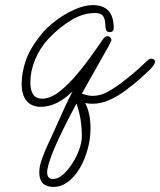

<svg xmlns="http://www.w3.org/2000/svg" viewBox="-20 -409 628 753"><path d="M190 324Q134 324 134 267Q134 244 144.5 214.5Q155 185 168.5 156Q182 127 192 105Q220 42 236 7.5Q252 -27 265 -51Q203 10 140 10Q105 10 85 -12.5Q65 -35 65 -80Q65 -124 81 -171Q97 -218 140 -272Q163 -301 198 -327.5Q233 -354 272 -371.5Q311 -389 344 -389Q426 -389 426 -299Q426 -283 410 -283Q395 -283 394 -302Q393 -311 392.5 -320.5Q392 -330 388 -339Q381 -358 353 -358Q305 -358 258.5 -329.5Q212 -301 172 -259Q137 -222 118 -176Q99 -130 99 -86Q99 -22 145 -22Q178 -22 214 -50.5Q250 -79 286 -122.5Q322 -166 353 -211L383 -254Q392 -267 400 -267Q408 -267 412.5 -262.5Q417 -258 417 -253Q417 -249 414 -244Q411 -239 406 -228L301 -42Q324 -33 344 -33Q373 -33 402.5 -49Q432 -65 469 -94Q505 -122 523 -139Q541 -156 562 -175Q568 -179 573 -179Q578 -179 583 -176Q588 -173 588 -167Q588 -156 568 -136Q551 -120 532 -102.5Q513 -85 472 -54Q443 -32 409.5 -17Q376 -2 341 -2Q328 -2 314 -5Q335 35 335 95Q335 135 324 175.5Q313 216 293.5 249.5Q274 283 247.5 303.5Q221 324 190 324ZM188 293Q208 293 227.5 275.5Q247 258 264 231.5Q281 205 291 176.5Q301 148 301 127Q301 91 296 60Q291 29 280 -3Q220 109 192.5 174.5Q165 240 165 267Q165 293 188 293Z"/></svg>

Font: Oooh Baby
Style: Regular
Weight: 400
Designer: Robert E. Leuschke
Foundry: Robert E. Leuschke
Version: Version 1.011; ttfautohint (v1.8.3)